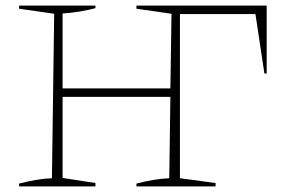

<svg xmlns="http://www.w3.org/2000/svg" viewBox="-20 -664 1020 684"><path d="M48 0V-10Q79 -18 108 -23Q137 -28 165 -29L173 -615L48 -633V-644H320V-635Q294 -628 264.5 -623Q235 -618 203 -616V-349H587L591 -615L466 -633V-644H930V-402H922L890 -614H621V-29L748 -12V0H466V-10Q497 -18 526 -23Q555 -28 583 -29L587 -319H203V-30L320 -12V0Z"/></svg>

Font: Piazzolla SC Thin
Style: Regular
Weight: 100
Designer: Juan Pablo del Peral
Foundry: Huerta Tipografica
Version: Version 1.330